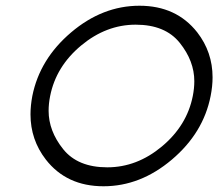

<svg xmlns="http://www.w3.org/2000/svg" viewBox="-20 -649 765 673"><path d="M342.8 3.9Q213.4 3.9 140.6 -89.8Q86.9 -159.2 86.9 -248Q86.9 -278.8 93.3 -312.5Q119.1 -441.9 229.2 -535.4Q339.4 -628.9 468.8 -628.9Q598.1 -628.9 671.4 -535.6Q725.1 -466.3 725.1 -377.9Q725.1 -346.7 718.3 -312.5Q692.9 -183.1 582.5 -89.6Q472.2 3.9 342.8 3.9ZM356 -62.5Q460 -62.5 547.6 -135.7Q635.3 -209 655.8 -312.5Q661.1 -339.4 661.1 -364.3Q661.1 -435.1 610.1 -498.8Q559.1 -562.5 455.6 -562.5Q352.1 -562.5 264.2 -489.3Q176.3 -416 155.8 -312.5Q150.4 -285.6 150.4 -260.7Q150.4 -189.9 201.4 -126.2Q252.4 -62.5 356 -62.5Z"/></svg>

Font: Juliett
Style: Italic
Weight: 400
Italic angle: -11.25°
Designer: GGBotNet
Foundry: GGBotNet
Version: 0.60